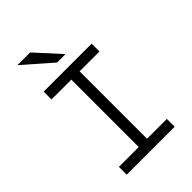

<svg xmlns="http://www.w3.org/2000/svg" viewBox="-264 -1033 1144 1144"><g transform="rotate(-45 308.0 -461.0)"><path d="M343 -634V-66H510V0H106V-66H273V-634H106V-700H510V-634ZM107 -922H214L356 -766H285Z"/></g></svg>

Font: Overpass Mono Light
Style: Regular
Weight: 300
Monospace: yes
Designer: Delve Withrington, Dave Bailey
Foundry: Delve Fonts
Version: Version 1.000;DELV;Overpass